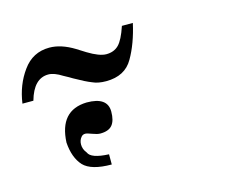

<svg xmlns="http://www.w3.org/2000/svg" viewBox="-524 -915 584 497"><g transform="rotate(-15 -231.5 -666.0)"><path d="M-162.1 -835.9Q-155.3 -835.9 -132.8 -835.9Q-144.5 -783.2 -166 -746.1Q-187.5 -708 -238.3 -708Q-259.8 -708 -274.4 -714.8Q-290 -720.7 -319.3 -737.3Q-327.1 -742.2 -341.8 -750Q-363.3 -763.7 -378.9 -763.7Q-418 -763.7 -433.6 -708Q-443.4 -708 -462.9 -708Q-456.1 -756.8 -429.7 -793Q-403.3 -830.1 -358.4 -830.1Q-327.1 -830.1 -292 -808.6Q-284.2 -803.7 -268.6 -793.9Q-238.3 -775.4 -219.7 -775.4Q-199.2 -775.4 -186.5 -788.1Q-173.8 -800.8 -162.1 -835.9ZM-280.3 -496.1Q-335 -496.1 -355.5 -517.6Q-376 -540 -378.9 -581.1Q-375 -666 -301.8 -668Q-246.1 -668 -246.1 -628.9Q-246.1 -604.5 -255.9 -592.8Q-265.6 -581.1 -288.1 -581.1Q-295.9 -581.1 -308.6 -585.9Q-321.3 -590.8 -326.2 -590.8Q-333 -590.8 -336.9 -585.9Q-343.8 -578.1 -343.8 -566.4Q-343.8 -553.7 -335 -543Q-328.1 -525.4 -280.3 -523.4Q-280.3 -514.6 -280.3 -496.1Z"/></g></svg>

Font: Griech2
Style: Regular
Weight: 400
Version: 001.007